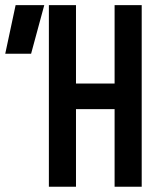

<svg xmlns="http://www.w3.org/2000/svg" viewBox="-22 -713 628 733"><path d="M164.6 0V-693.4H268.1V-394H415.5V-693.4H519V0H415.5V-296.4H268.1V0ZM-2 -507.8 37.6 -693.4H147L96.7 -507.8Z"/></svg>

Font: Caskaydia Cove Medium
Style: Regular
Weight: 500
Monospace: yes
Designer: Aaron Bell
Foundry: Saja Typeworks
Version: Version 4.300; ttfautohint (v1.8.3)